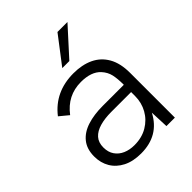

<svg xmlns="http://www.w3.org/2000/svg" viewBox="-199 -811 932 932"><g transform="rotate(-45 267.0 -345.0)"><path d="M225 7.5Q170 7.5 131.8 -12Q93.5 -31.5 73.2 -65.5Q53 -99.5 53 -143.5Q53 -194.5 78.8 -226.5Q104.5 -258.5 150.2 -273.2Q196 -288 256.5 -288H401Q401 -330 394.8 -357.8Q388.5 -385.5 367.5 -408.5Q334 -445 263.5 -445Q170.5 -445 112.5 -368L66.5 -406Q140 -500.5 267.5 -500.5Q326.5 -500.5 370.5 -479.8Q414.5 -459 439 -416.2Q463.5 -373.5 463.5 -307V0H405.5L401.5 -96Q347.5 7.5 225 7.5ZM230.5 -44Q282 -44 320.2 -66.8Q358.5 -89.5 379.8 -127.5Q401 -165.5 401 -211V-238H265Q220 -238 186.2 -228.2Q152.5 -218.5 134 -197.8Q115.5 -177 115.5 -143Q115.5 -110.5 130.8 -88.5Q146 -66.5 172 -55.2Q198 -44 230.5 -44ZM295.5 -556.5H247L354.5 -697H423Z"/></g></svg>

Font: Acari Sans Neue
Style: Regular
Weight: 400
Designer: Alfredo Marco Pradil (font), Cristiano Sobral (main changes)
Foundry: Hanken Design Co. (font), Cristiano Sobral (main changes)
Version: Version 2.459;March 19, 2022;FontCreator 14.0.0.2808 64-bit;